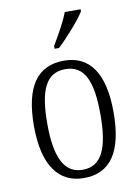

<svg xmlns="http://www.w3.org/2000/svg" viewBox="-87 -824 648 893"><g transform="rotate(-10 237.0 -378.0)"><path d="M206 -619V-606H227C272 -648 336 -721 357 -756V-766H282C266 -721 235 -669 206 -619ZM237 10C360 10 425 -78 425 -268C425 -454 359 -544 239 -544C112 -544 49 -454 49 -268C49 -79 120 10 237 10ZM238 -29C149 -29 112 -112 112 -268C112 -425 146 -504 238 -504C329 -504 363 -426 363 -268C363 -114 330 -29 238 -29Z"/></g></svg>

Font: Noto Serif Devanagari Condensed Light
Style: Regular
Weight: 300
Width: 3
Designer: Universal Thirst, Indian Type Foundry and the Monotype Design Team
Foundry: Monotype Imaging Inc.
Version: Version 2.004